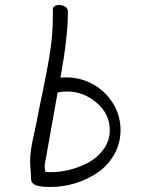

<svg xmlns="http://www.w3.org/2000/svg" viewBox="-20 -740 601 766"><path d="M190.9 -676.8V-702.1Q190.9 -710.9 198 -715.6Q205.1 -720.2 215.8 -720.2Q229 -720.2 240 -713.1Q251 -706.1 251 -693.8Q251 -592.8 221.2 -430.2Q229 -431.2 245.1 -431.2Q301.8 -431.2 351.1 -403.8Q400.4 -376.5 430.7 -327.9Q460.9 -279.3 460.9 -221.2Q460.9 -168.9 436.5 -125.2Q412.1 -81.5 372.3 -53.5Q332.5 -25.4 283.2 -9.8Q233.9 5.9 182.1 5.9Q167.5 5.9 158.7 5.4Q149.9 4.9 135 2.2Q120.1 -0.5 112.1 -7.6Q104 -14.6 104 -25.9Q104 -38.1 102.1 -61.5Q100.1 -85 100.1 -97.2Q100.1 -121.1 104.5 -148.4Q108.9 -175.8 116.7 -210Q124.5 -244.1 127.9 -263.2Q132.8 -290.5 153.1 -387.7Q173.3 -484.9 182.1 -548.6Q190.9 -612.3 190.9 -676.8ZM210 -371.1 158.2 -81.1Q158.2 -65.9 161.1 -54.2Q168 -53.2 183.1 -53.2Q222.7 -53.2 263.2 -64Q303.7 -74.7 338.6 -95Q373.5 -115.2 395.8 -148.2Q418 -181.2 418 -221.2Q418 -285.2 365.5 -330.1Q313 -375 247.1 -375Q226.1 -375 210 -371.1Z"/></svg>

Font: Zhizn
Style: Regular
Weight: 400
Designer: Peter Zharnov
Foundry: Peter Zharnov
Version: Version 1.000